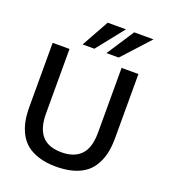

<svg xmlns="http://www.w3.org/2000/svg" viewBox="-167 -1069 1069 1203"><g transform="rotate(20 367.0 -468.0)"><path d="M400.4 -765.6 519 -947.3H647.9L481.9 -765.6ZM241.2 -765.6 342.3 -947.3H464.4L319.8 -765.6ZM347.2 11.2Q280.8 11.2 230.7 -4.4Q180.7 -20 148.4 -46.4Q132.8 -59.6 119.6 -75.7Q106.4 -91.8 96.7 -111.3Q77.1 -149.9 69.3 -191.7Q61.5 -233.4 61.5 -284.7V-710.9H173.8V-281.2Q173.8 -229 185.3 -191.9Q196.8 -154.8 218.8 -131.1Q240.7 -107.4 273.2 -96.2Q305.7 -85 347.7 -85Q431.2 -85 475.6 -130.9Q521 -176.8 521 -280.8V-710.9H633.3V-285.2Q633.3 -233.4 625.2 -191.2Q617.2 -148.9 596.7 -110.4Q582 -82 560.1 -59.8Q538.1 -37.6 507.6 -22Q477.1 -6.3 437.3 2.2Q397.5 10.7 347.2 11.2Z"/></g></svg>

Font: Ride Light
Style: Bold
Weight: 600
Version: Version 3.000